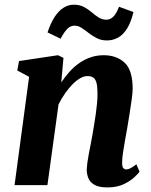

<svg xmlns="http://www.w3.org/2000/svg" viewBox="-20 -808 660 838"><path d="M247.5 -448.5Q264.5 -474 284.2 -495.8Q304 -517.5 327.2 -533.5Q350.5 -549.5 376.8 -558.2Q403 -567 432.5 -567Q488.5 -567 523.8 -534.5Q559 -502 559 -420.5Q559 -404.5 554.8 -373.5Q550.5 -342.5 545 -308.2Q539.5 -274 535 -247Q530.5 -222 525.5 -194.5Q520.5 -167 516.8 -141.5Q513 -116 513 -97Q513 -79.5 518.5 -74Q524 -68.5 530.5 -68.5Q539 -68.5 549 -73.5Q559 -78.5 575.5 -91L589 -58.5Q584 -51 566.5 -34.5Q549 -18 519.8 -4Q490.5 10 449 10Q411 10 391.5 -1.8Q372 -13.5 365.2 -31.5Q358.5 -49.5 358.5 -68Q359 -80 361.2 -97Q363.5 -114 367.2 -134Q371 -154 375.2 -175.5Q379.5 -197 383 -217Q386.5 -237.5 390.5 -261.2Q394.5 -285 398 -310Q401.5 -335 403.8 -359.2Q406 -383.5 405.5 -405Q405 -433.5 400.5 -448.5Q396 -463.5 386.5 -469.8Q377 -476 362 -476Q346 -476 329 -466Q312 -456 295.5 -439Q279 -422 263.5 -399.8Q248 -377.5 235.5 -352.5L187 0H43.5L107 -472.5L55.5 -500.5L63 -541.5L233 -567L257 -555.5ZM187.5 -666.5Q201 -707.5 218.5 -734.2Q236 -761 257.2 -774.2Q278.5 -787.5 302 -787.5Q327.5 -787.5 346 -777.8Q364.5 -768 379.8 -754.8Q395 -741.5 410.5 -731.8Q426 -722 445 -722Q460 -722 473.5 -734.2Q487 -746.5 499.5 -778.5L562.5 -755.5Q552 -711.5 535 -684Q518 -656.5 495.5 -644Q473 -631.5 446.5 -631.5Q422 -631.5 402.8 -641.2Q383.5 -651 367.2 -663.8Q351 -676.5 336.2 -686.2Q321.5 -696 305.5 -696Q287.5 -696 273.5 -681.8Q259.5 -667.5 244.5 -639Z"/></svg>

Font: Merriweather 20pt ExtraBold
Style: Italic
Weight: 800
Italic angle: -7.8°
Version: Version 2.101